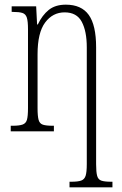

<svg xmlns="http://www.w3.org/2000/svg" viewBox="-20 -563 521 823"><path d="M278 240V216H286Q314 216 328 211Q342 206 347 190.5Q352 175 352 140V-360Q352 -429 330.5 -469.5Q309 -510 257 -510Q206 -510 173.5 -466.5Q141 -423 141 -330V-99Q141 -65 145.5 -49Q150 -33 164 -28.5Q178 -24 205 -24H211V0H26V-24H35Q62 -24 76.5 -29Q91 -34 95.5 -49.5Q100 -65 100 -100V-438Q100 -472 95 -487.5Q90 -503 76 -507.5Q62 -512 34 -512H30V-536H135L139 -458H142Q161 -498 189 -520.5Q217 -543 262 -543Q329 -543 360.5 -499Q392 -455 392 -360V141Q392 175 396.5 191Q401 207 415 211.5Q429 216 456 216H462V240Z"/></svg>

Font: Noto Serif ExtraCondensed ExtraLight
Style: Regular
Weight: 200
Width: 2
Designer: Monotype Design Team
Foundry: Monotype Imaging Inc.
Version: Version 2.015